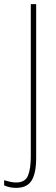

<svg xmlns="http://www.w3.org/2000/svg" viewBox="-65 -734 271 929"><path d="M13 175Q-19 175 -45 163V138Q-31 142 -16.5 145.5Q-2 149 13 149Q57 149 70.5 115.5Q84 82 84 23V-714H110V30Q110 104 88 139.5Q66 175 13 175Z"/></svg>

Font: Noto Sans Lao Looped ExtraCondensed Thin
Style: Regular
Weight: 100
Width: 2
Designer: Mark Frömberg, Ben Mitchell
Foundry: The Fontpad Ltd
Version: Version 1.002; ttfautohint (v1.8.4.7-5d5b)